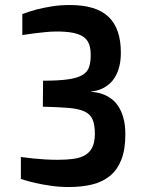

<svg xmlns="http://www.w3.org/2000/svg" viewBox="-20 -732 594 768"><path d="M63.5 -104Q87.9 -100.6 113.3 -98.1Q135.3 -95.7 161.1 -94.2Q187 -92.8 211.4 -92.8Q245.6 -92.8 272.9 -96.4Q300.3 -100.1 319.3 -110.8Q338.4 -121.6 348.6 -141.4Q358.9 -161.1 359.4 -193.8Q359.9 -232.9 350.1 -254.6Q340.3 -276.4 316.4 -286.9Q292.5 -297.4 252.2 -300.5Q211.9 -303.7 151.4 -305.2L152.3 -409.2Q214.4 -409.2 252.2 -414.6Q290 -419.9 310.3 -432.4Q330.6 -444.8 336.9 -465.3Q343.3 -485.8 342.8 -516.1Q342.3 -541 335.2 -558.1Q328.1 -575.2 312 -585.7Q295.9 -596.2 270 -601.1Q244.1 -606 206.5 -606Q185.1 -606 161.1 -603.5Q137.2 -601.1 116.7 -598.6Q92.8 -595.7 69.3 -591.8V-675.8Q95.2 -685.5 125.5 -693.8Q151.9 -700.7 186 -706.3Q220.2 -711.9 259.8 -711.9Q364.7 -711.9 414.1 -664.8Q463.4 -617.7 463.4 -522Q463.4 -490.7 457.5 -467.3Q451.7 -443.8 441.9 -426.8Q432.1 -409.7 419.7 -398.4Q407.2 -387.2 393.8 -380.1Q380.4 -373 367.4 -369.9Q354.5 -366.7 343.8 -366.2V-365.2Q352.5 -364.3 366.2 -362.1Q379.9 -359.9 395.3 -353.8Q410.6 -347.7 426 -336.4Q441.4 -325.2 453.6 -306.4Q465.8 -287.6 473.6 -260.3Q481.4 -232.9 481.4 -194.8Q481.4 -134.3 465.6 -93.8Q449.7 -53.2 420.2 -28.8Q390.6 -4.4 348.9 5.9Q307.1 16.1 255.4 16.1Q218.8 16.1 184.1 11.2Q149.4 6.3 122.6 0Q91.3 -6.8 63.5 -16.1Z"/></svg>

Font: Doppio One
Style: Regular
Weight: 400
Designer: Szymon Celej
Foundry: Szymon Celej
Version: Version 1.002